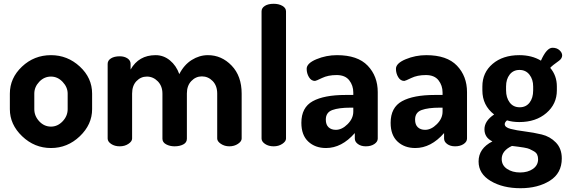

<svg xmlns="http://www.w3.org/2000/svg" viewBox="-20 -772 3000 1013"><path d="M32 -196V-278Q32 -360 96 -420.5Q160 -481 249 -481Q336 -481 401 -421Q466 -361 466 -278V-196Q466 -115 401 -53Q336 9 249 9Q162 9 97 -53Q32 -115 32 -196ZM161 -196Q161 -160 187 -132Q213 -104 249 -104Q284 -104 310.5 -132Q337 -160 337 -196V-278Q337 -312 310.5 -340Q284 -368 249 -368Q213 -368 187 -340.5Q161 -313 161 -278Z M548 -41V-435Q548 -453 565.5 -464Q583 -475 612 -475Q636 -475 652.5 -464Q669 -453 669 -435V-405Q712 -481 801 -481Q843 -481 876.5 -453.5Q910 -426 926 -381Q951 -430 991.5 -455.5Q1032 -481 1077 -481Q1149 -481 1202 -426Q1255 -371 1255 -278V-41Q1255 -26 1235.5 -13Q1216 0 1190 0Q1165 0 1145.5 -13Q1126 -26 1126 -41V-278Q1126 -320 1102 -344.5Q1078 -369 1045 -369Q1013 -369 989.5 -344.5Q966 -320 966 -279V-40Q966 -20 947 -10Q928 0 901 0Q876 0 856.5 -10.5Q837 -21 837 -40V-278Q837 -318 812.5 -343Q788 -368 755 -368Q723 -368 700 -344Q677 -320 677 -278V-41Q677 -26 657.5 -13Q638 0 612 0Q585 0 566.5 -12.5Q548 -25 548 -41Z M1360 -41V-712Q1360 -730 1377.5 -741Q1395 -752 1424 -752Q1451 -752 1470 -741Q1489 -730 1489 -712V-41Q1489 -26 1469.5 -13Q1450 0 1424 0Q1397 0 1378.5 -12.5Q1360 -25 1360 -41Z M1570 -124Q1570 -205 1630 -238Q1690 -271 1803 -271H1844V-284Q1844 -321 1822.5 -348.5Q1801 -376 1756 -376Q1711 -376 1679 -360.5Q1647 -345 1642 -345Q1622 -345 1610 -365Q1598 -385 1598 -409Q1598 -438 1649.5 -459.5Q1701 -481 1758 -481Q1867 -481 1920 -425.5Q1973 -370 1973 -286V-41Q1973 -24 1955 -12Q1937 0 1910 0Q1885 0 1868.5 -12Q1852 -24 1852 -41V-70Q1783 9 1700 9Q1643 9 1606.5 -25Q1570 -59 1570 -124ZM1699 -141Q1699 -114 1713.5 -100.5Q1728 -87 1752 -87Q1784 -87 1814 -117Q1844 -147 1844 -183V-204H1829Q1768 -204 1733.5 -191.5Q1699 -179 1699 -141Z M2041 -124Q2041 -205 2101 -238Q2161 -271 2274 -271H2315V-284Q2315 -321 2293.5 -348.5Q2272 -376 2227 -376Q2182 -376 2150 -360.5Q2118 -345 2113 -345Q2093 -345 2081 -365Q2069 -385 2069 -409Q2069 -438 2120.5 -459.5Q2172 -481 2229 -481Q2338 -481 2391 -425.5Q2444 -370 2444 -286V-41Q2444 -24 2426 -12Q2408 0 2381 0Q2356 0 2339.5 -12Q2323 -24 2323 -41V-70Q2254 9 2171 9Q2114 9 2077.5 -25Q2041 -59 2041 -124ZM2170 -141Q2170 -114 2184.5 -100.5Q2199 -87 2223 -87Q2255 -87 2285 -117Q2315 -147 2315 -183V-204H2300Q2239 -204 2204.5 -191.5Q2170 -179 2170 -141Z M2505 80Q2505 11 2578 -26Q2536 -46 2536 -90Q2536 -134 2587 -168Q2525 -216 2525 -295V-316Q2525 -389 2579 -435Q2633 -481 2720 -481Q2786 -481 2834 -452Q2864 -520 2895 -520Q2918 -520 2932 -507Q2946 -494 2946 -480Q2946 -464 2930 -452Q2893 -426 2883 -414Q2918 -373 2918 -316V-295Q2918 -223 2862.5 -175.5Q2807 -128 2720 -128Q2684 -128 2655 -137Q2643 -127 2643 -117Q2643 -100 2674 -92Q2705 -84 2749.5 -78.5Q2794 -73 2838 -62.5Q2882 -52 2913 -20Q2944 12 2944 64Q2944 142 2881 181.5Q2818 221 2726 221Q2633 221 2569 183Q2505 145 2505 80ZM2627 67Q2627 100 2655 119Q2683 138 2724 138Q2765 138 2792 119Q2819 100 2819 68Q2819 54 2814 43.5Q2809 33 2796.5 26Q2784 19 2774.5 14.5Q2765 10 2744 6.5Q2723 3 2713.5 2Q2704 1 2681 -2Q2627 23 2627 67ZM2650 -296Q2650 -257 2669 -231.5Q2688 -206 2722 -206Q2755 -206 2774 -230.5Q2793 -255 2793 -295V-316Q2793 -353 2773.5 -378Q2754 -403 2721 -403Q2688 -403 2669 -378.5Q2650 -354 2650 -316Z"/></svg>

Font: Terminal Dosis
Style: Bold
Weight: 700
Designer: EdgarTolentino, PabloImpallari, IginoMarini
Foundry: EdgarTolentino, PabloImpallari, IginoMarini
Version: Version 1.006